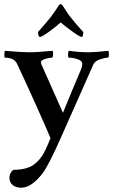

<svg xmlns="http://www.w3.org/2000/svg" viewBox="-21 -666 532 904"><path d="M264.6 -560.5Q242.2 -540 209 -516.1Q175.8 -492.2 168 -492.2Q158.2 -492.2 158.2 -515.6Q206.1 -570.3 216.8 -584Q231.4 -602.5 253.9 -637.7Q258.8 -646.5 264.6 -646.5Q269.5 -646.5 275.4 -637.7Q276.4 -636.7 288.6 -617.2Q300.8 -597.7 310.5 -585.9Q325.2 -567.4 339.4 -550.8Q353.5 -534.2 361.8 -525.4Q370.1 -516.6 371.1 -515.6Q371.1 -492.2 363.3 -492.2Q355.5 -492.2 321.8 -516.1Q288.1 -540 264.6 -560.5ZM116.2 -419.9Q154.3 -419.9 226.6 -426.8Q229.5 -422.9 229 -409.7Q228.5 -396.5 224.6 -394.5Q211.9 -394.5 191.9 -388.7Q171.9 -382.8 171.9 -373Q171.9 -367.2 173.8 -363.3L275.4 -134.8Q322.3 -250 357.4 -332Q366.2 -351.6 366.2 -365.2Q366.2 -379.9 344.7 -387.2Q323.2 -394.5 302.7 -394.5Q298.8 -396.5 299.3 -409.2Q299.8 -421.9 302.7 -426.8Q352.5 -419.9 397.5 -419.9Q427.7 -419.9 489.3 -426.8Q492.2 -421.9 491.7 -409.7Q491.2 -397.5 488.3 -394.5Q473.6 -394.5 449.7 -386.7Q425.8 -378.9 418 -361.3Q403.3 -327.1 348.6 -204.6Q293.9 -82 264.6 -15.6Q210.9 106.4 180.7 148.4Q127.9 217.8 79.1 217.8Q54.7 217.8 39.1 205.6Q23.4 193.4 23.4 170.9Q23.4 149.4 41 133.8Q88.9 133.8 120.1 119.6Q151.4 105.5 176.8 68.4Q191.4 47.9 216.8 -15.6Q152.3 -167 59.6 -365.2Q45.9 -394.5 2 -394.5Q-1 -397.5 -0.5 -410.6Q0 -423.8 2 -426.8Q80.1 -419.9 116.2 -419.9Z"/></svg>

Font: Crimson
Style: Semibold
Weight: 600
Version: Version 0.8